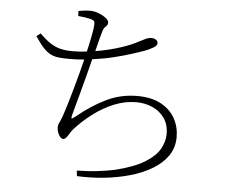

<svg xmlns="http://www.w3.org/2000/svg" viewBox="-55 -839 1110 941"><g transform="rotate(5 500.0 -368.0)"><path d="M294.9 -744.1 293.9 -769Q309.1 -771.5 324 -773.2Q338.9 -774.9 353 -774.9Q371.1 -774.9 392.3 -766.8Q413.6 -758.8 428.7 -747.1Q443.8 -735.4 443.8 -725.1Q443.8 -712.4 433.6 -704.3Q423.3 -696.3 418 -675.8Q412.6 -658.2 407 -635.3Q401.4 -612.3 393.1 -580.1Q447.8 -588.9 499 -604.2Q550.3 -619.6 584 -636.2Q610.8 -649.4 628.9 -658.7Q647 -668 661.1 -668Q674.3 -668 684.1 -661.9Q693.8 -655.8 693.8 -644Q693.8 -633.3 674.8 -622.1Q655.8 -610.8 631.8 -602.1Q611.8 -595.2 574.5 -583Q537.1 -570.8 487.5 -558.6Q438 -546.4 381.8 -539.1Q372.1 -500 358.4 -448Q344.7 -396 331.3 -346.4Q317.9 -296.9 309.1 -265.1Q303.7 -245.6 305.7 -241.9Q307.6 -238.3 327.1 -253.9Q395 -310.1 465.8 -344.5Q536.6 -378.9 617.2 -378.9Q688.5 -378.9 735.1 -353.3Q781.7 -327.6 804.4 -285.9Q827.1 -244.1 827.1 -194.8Q827.1 -142.6 799.6 -102.8Q772 -63 724.4 -34.7Q676.8 -6.3 616.2 10.7Q555.7 27.8 488.8 34.7Q421.9 41.5 356.9 38.1L354 11.2Q412.6 10.3 459 4.4Q505.4 -1.5 540 -8.8Q634.8 -32.2 686.3 -64.7Q737.8 -97.2 757.3 -133.5Q776.9 -169.9 776.9 -205.1Q776.9 -252.9 753.9 -284.7Q731 -316.4 694.3 -332.3Q657.7 -348.1 616.2 -348.1Q560.1 -348.1 506.1 -325.9Q452.1 -303.7 404.3 -267.3Q356.4 -231 318.8 -189Q312.5 -182.1 304.9 -169.7Q297.4 -157.2 289.6 -147.2Q281.7 -137.2 273.9 -137.2Q262.7 -137.2 252.4 -154.8Q242.2 -172.4 242.2 -191.9Q242.2 -204.6 247.3 -213.6Q252.4 -222.7 263.2 -252Q271 -274.4 281.7 -310.3Q292.5 -346.2 304 -387.2Q315.4 -428.2 325.7 -467Q335.9 -505.9 342.8 -534.2Q307.1 -530.8 272 -530.8Q240.7 -530.8 218.8 -533Q196.8 -535.2 178.5 -543.9Q160.2 -552.7 141.6 -572.5Q123 -592.3 99.1 -627.9L119.1 -643.1Q149.4 -612.8 174.1 -597.2Q198.7 -581.5 224.4 -575.7Q250 -569.8 283.2 -569.8Q299.3 -569.8 316.7 -571Q334 -572.3 352.1 -574.2Q361.8 -614.3 369.1 -653.3Q376.5 -692.4 377 -709Q377.9 -721.7 373 -726.8Q368.2 -731.9 356 -734.9Q331.5 -741.2 294.9 -744.1Z"/></g></svg>

Font: Source Han Serif CN ExtraLight
Style: Regular
Weight: 250
Designer: Ryoko NISHIZUKA  (kana & ideographs); Frank Grießhammer (Latin, Greek & Cyrillic); Wenlong ZHANG  (bopomofo); Sandoll Co
Foundry: Adobe Systems Incorporated
Version: Version 1.001;PS 1.001;hotconv 16.6.54;makeotf.lib2.5.65590